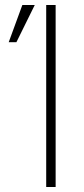

<svg xmlns="http://www.w3.org/2000/svg" viewBox="-20 -753 340 773"><path d="M166 -733V0H204V-733ZM15 -583H46L120 -733H70Z"/></svg>

Font: Kreadon Extra Light
Style: Regular
Weight: 200
Designer: kohakuno
Foundry: StudioGnu
Version: Version 1.000;Glyphs 3.1.2 (3151)